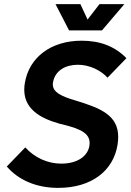

<svg xmlns="http://www.w3.org/2000/svg" viewBox="-20 -906 635 934"><path d="M250 -886 316 -758H476L585 -886H464L406 -811L371 -886ZM263 8C425 8 532 -75 552 -203C554 -216 555 -229 555 -240C555 -346 468 -380 351 -416C274 -438 237 -459 237 -495C237 -498 237 -502 238 -506C248 -563 299 -591 359 -591C415 -591 471 -564 503 -528L595 -623C538 -681 467 -708 377 -708C229 -708 122 -628 101 -503C99 -492 98 -481 98 -470C98 -382 165 -334 267 -305C343 -286 416 -269 416 -211C416 -155 366 -110 278 -110C213 -110 149 -138 103 -189L13 -96C70 -30 157 8 263 8Z"/></svg>

Font: Arthouse Owned
Style: Bold Italic
Weight: 700
Italic angle: -10°
Designer: Jeremy Tribby
Foundry: Tribby Type
Version: Version 1.000;PS 001.000;hotconv 1.0.88;makeotf.lib2.5.64775